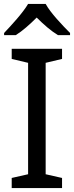

<svg xmlns="http://www.w3.org/2000/svg" viewBox="-20 -964 379 984"><path d="M214 -944H124C98 -899 38 -834 1 -795V-784H61C96 -806 132 -838 168 -874C204 -838 242 -805 277 -784H339V-795C301 -833 238 -899 214 -944ZM298 0V-52L214 -71V-642L298 -662V-714H40V-662L124 -642V-71L40 -52V0Z"/></svg>

Font: Noto Sans Buginese
Style: Regular
Weight: 400
Designer: Monotype Design Team
Foundry: Monotype Imaging Inc.
Version: Version 2.002